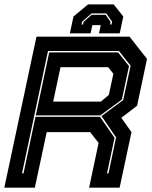

<svg xmlns="http://www.w3.org/2000/svg" viewBox="-32 -870 706 890"><path d="M-12 0 137 -700H568.5L649.5 -597L603.5 -380L530.5 -324L577.5 -257.5L522.5 0H381L425 -207.5L386 -257.5H184.5L129.5 0ZM70 -66.5H77L132.5 -328.5H431.5L499 -231L464 -66.5H471L506 -233L438.5 -332L539 -406L573.5 -565.5L519.5 -633.5H190.5ZM214.5 -399H435.5L472.5 -430L493.5 -528L469.5 -558.5H248.5ZM134 -335 196 -627H515.5L566 -563.5L533 -408.5L433 -335ZM495 -849.5 539.5 -793.5 523 -715.5H427L435 -753.5H396L388 -715.5H292L308.5 -793.5L376 -849.5ZM460.5 -808H392.5L348.5 -769.5L346 -756.5H353L355.5 -768.5L392.5 -801.5H457.5L480.5 -768.5L478 -756.5H485L487.5 -769.5Z"/></svg>

Font: Tourney Thin ExtraBold
Style: Italic
Weight: 800
Italic angle: -12°
Version: Version 1.015